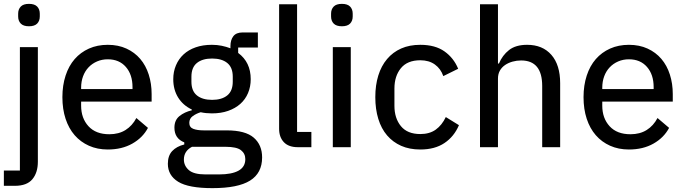

<svg xmlns="http://www.w3.org/2000/svg" viewBox="-21 -762 3548 994"><path d="M82 -518H175V75Q175 132 146.5 166Q118 200 56 200H-1V121H82ZM129 -626Q100 -626 86.5 -640Q73 -654 73 -677V-691Q73 -714 86.5 -728Q100 -742 129 -742Q158 -742 171.5 -728Q185 -714 185 -691V-677Q185 -654 171.5 -640Q158 -626 129 -626Z M537 12Q483 12 439.5 -7.5Q396 -27 365.5 -62Q335 -97 318.5 -147Q302 -197 302 -259Q302 -320 318.5 -370.5Q335 -421 365.5 -456Q396 -491 439.5 -510.5Q483 -530 537 -530Q591 -530 633.5 -510.5Q676 -491 705 -457Q734 -423 749 -376Q764 -329 764 -275V-236H399V-215Q399 -150 437 -108.5Q475 -67 545 -67Q594 -67 629 -89Q664 -111 685 -151L745 -100Q718 -49 664 -18.5Q610 12 537 12ZM537 -455Q507 -455 481.5 -444Q456 -433 437.5 -413.5Q419 -394 409 -367Q399 -340 399 -308V-301H665V-311Q665 -376 630.5 -415.5Q596 -455 537 -455Z M1336 53Q1336 134 1273.5 173Q1211 212 1079 212Q955 212 901.5 179Q848 146 848 86Q848 44 870.5 20Q893 -4 933 -14V-25Q882 -45 882 -101Q882 -140 908 -161Q934 -182 972 -191V-195Q926 -217 901 -257.5Q876 -298 876 -352Q876 -391 890 -424Q904 -457 929.5 -480.5Q955 -504 992 -517Q1029 -530 1076 -530Q1103 -530 1127 -525Q1151 -520 1172 -512V-523Q1172 -555 1187 -574.5Q1202 -594 1235 -594H1314V-516H1212V-488Q1277 -440 1277 -352Q1277 -313 1263 -280Q1249 -247 1223 -224Q1197 -201 1160 -188Q1123 -175 1076 -175Q1061 -175 1046 -176.5Q1031 -178 1018 -181Q995 -174 977 -161Q959 -148 959 -126Q959 -103 979.5 -95Q1000 -87 1035 -87H1153Q1249 -87 1292.5 -49.5Q1336 -12 1336 53ZM1249 62Q1249 33 1226.5 15.5Q1204 -2 1147 -2H973Q931 20 931 64Q931 96 956.5 118.5Q982 141 1043 141H1113Q1179 141 1214 121.5Q1249 102 1249 62ZM1077 -245Q1127 -245 1155.5 -268Q1184 -291 1184 -339V-365Q1184 -413 1155.5 -436Q1127 -459 1077 -459Q1027 -459 998.5 -436Q970 -413 970 -365V-339Q970 -291 998.5 -268Q1027 -245 1077 -245Z M1521 0Q1473 0 1448.5 -26Q1424 -52 1424 -95V-740H1517V-79H1591V0Z M1749 -626Q1720 -626 1706.5 -640Q1693 -654 1693 -677V-691Q1693 -714 1706.5 -728Q1720 -742 1749 -742Q1778 -742 1791.5 -728Q1805 -714 1805 -691V-677Q1805 -654 1791.5 -640Q1778 -626 1749 -626ZM1702 -518H1795V0H1702Z M2155 12Q2099 12 2056 -7Q2013 -26 1983 -61Q1953 -96 1937.5 -146.5Q1922 -197 1922 -259Q1922 -321 1937.5 -371Q1953 -421 1983 -456.5Q2013 -492 2056 -511Q2099 -530 2155 -530Q2232 -530 2280 -496Q2328 -462 2351 -406L2274 -368Q2261 -406 2230.5 -428Q2200 -450 2155 -450Q2088 -450 2054.5 -409Q2021 -368 2021 -304V-214Q2021 -150 2054.5 -109Q2088 -68 2155 -68Q2203 -68 2235 -91Q2267 -114 2287 -156L2355 -114Q2330 -55 2280 -21.5Q2230 12 2155 12Z M2464 -740H2557V-433H2562Q2580 -476 2614.5 -503Q2649 -530 2708 -530Q2788 -530 2833.5 -478Q2879 -426 2879 -331V0H2786V-317Q2786 -449 2677 -449Q2654 -449 2632.5 -443Q2611 -437 2594 -425.5Q2577 -414 2567 -396.5Q2557 -379 2557 -355V0H2464Z M3235 12Q3181 12 3137.5 -7.5Q3094 -27 3063.5 -62Q3033 -97 3016.5 -147Q3000 -197 3000 -259Q3000 -320 3016.5 -370.5Q3033 -421 3063.5 -456Q3094 -491 3137.5 -510.5Q3181 -530 3235 -530Q3289 -530 3331.5 -510.5Q3374 -491 3403 -457Q3432 -423 3447 -376Q3462 -329 3462 -275V-236H3097V-215Q3097 -150 3135 -108.5Q3173 -67 3243 -67Q3292 -67 3327 -89Q3362 -111 3383 -151L3443 -100Q3416 -49 3362 -18.5Q3308 12 3235 12ZM3235 -455Q3205 -455 3179.5 -444Q3154 -433 3135.5 -413.5Q3117 -394 3107 -367Q3097 -340 3097 -308V-301H3363V-311Q3363 -376 3328.5 -415.5Q3294 -455 3235 -455Z"/></svg>

Font: IBM Plex Sans Thai Looped Text
Style: Regular
Weight: 450
Designer: Mike Abbink, Paul van der Laan, Pieter van Rosmalen, Ben Mitchell, Mark Frömberg
Foundry: Bold Monday
Version: Version 1.1